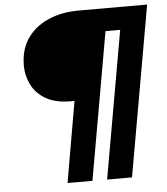

<svg xmlns="http://www.w3.org/2000/svg" viewBox="-55 -749 781 899"><g transform="rotate(-5 335.0 -300.0)"><path d="M226 100 292 -280H274Q202 -280 156.5 -307Q111 -334 90.5 -376.5Q70 -419 70 -465Q70 -540 105.5 -592Q141 -644 204 -672Q267 -700 348 -700H670L529 100H412L534 -593H465L343 100Z"/></g></svg>

Font: DM Sans 28pt ExtraBold
Style: Italic
Weight: 800
Italic angle: -10°
Version: Version 4.004;gftools[0.9.30]